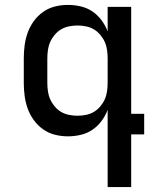

<svg xmlns="http://www.w3.org/2000/svg" viewBox="-20 -548 640 783"><path d="M296 -76Q313 -76 330.5 -79.5Q348 -83 362.5 -91.5Q377 -100 388.5 -113.5Q400 -127 407 -142.5Q414 -158 416.5 -175.5Q419 -193 419 -210V-310Q419 -327 416.5 -344.5Q414 -362 407 -377.5Q400 -393 388.5 -406.5Q377 -420 362.5 -428.5Q348 -437 330.5 -440.5Q313 -444 296 -444Q279 -444 261.5 -440.5Q244 -437 229.5 -428.5Q215 -420 203.5 -406.5Q192 -393 185 -377.5Q178 -362 175.5 -344.5Q173 -327 173 -310V-210Q173 -193 175.5 -175.5Q178 -158 185 -142.5Q192 -127 203.5 -113.5Q215 -100 229.5 -91.5Q244 -83 261.5 -79.5Q279 -76 296 -76ZM419 215V-100Q410 -76 394 -54.5Q378 -33 356.5 -18.5Q335 -4 309 2Q283 8 257 8Q230 8 204 1.5Q178 -5 156 -20.5Q134 -36 118 -58Q102 -80 93 -105Q84 -130 80.5 -156.5Q77 -183 77 -210V-310Q77 -337 80.5 -363.5Q84 -390 93 -415Q102 -440 118 -462Q134 -484 156 -499.5Q178 -515 204 -521.5Q230 -528 257 -528Q283 -528 309 -522Q335 -516 356.5 -501.5Q378 -487 394 -465.5Q410 -444 419 -420V-520H515V-84H568V0H515V215Z"/></svg>

Font: Iosevka Medium Extended
Style: Regular
Weight: 500
Width: 7
Monospace: yes
Designer: Belleve Invis
Foundry: Belleve Invis
Version: Version 32.5.0; ttfautohint (v1.8.4)